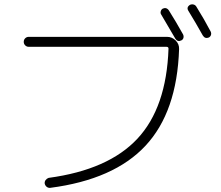

<svg xmlns="http://www.w3.org/2000/svg" viewBox="-20 -860 1040 904"><path d="M115.2 -639.6Q105.5 -639.6 98.6 -646.5Q91.8 -653.3 91.8 -663.1Q91.8 -672.9 98.6 -679.7Q105.5 -686.5 115.2 -686.5H766.6Q790 -686.5 807.1 -669.4Q824.2 -652.3 823.2 -628.9Q813.5 -333 665 -173.8Q516.6 -14.6 216.8 24.4Q207 25.4 199.7 19.5Q192.4 13.7 190.4 3.9Q189.5 -4.9 194.8 -12.2Q200.2 -19.5 209 -22.5Q490.2 -60.5 627 -207Q763.7 -353.5 773.4 -630.9Q773.4 -639.6 763.7 -639.6ZM841.8 -698.2Q845.7 -690.4 843.8 -682.1Q841.8 -673.8 834 -669.9Q816.4 -661.1 805.7 -677.7Q778.3 -724.6 739.3 -791Q734.4 -797.9 736.8 -806.6Q739.3 -815.4 746.1 -819.3Q753.9 -823.2 761.7 -821.3Q769.5 -819.3 775.4 -810.5Q808.6 -757.8 841.8 -698.2ZM934.6 -693.4Q901.4 -752.9 867.2 -808.6Q856.4 -825.2 874 -836.9Q881.8 -840.8 890.6 -838.9Q899.4 -836.9 904.3 -829.1Q941.4 -769.5 971.7 -711.9Q975.6 -704.1 973.6 -696.3Q971.7 -688.5 963.9 -683.6Q945.3 -675.8 934.6 -693.4Z"/></svg>

Font: Rounded-X Mgen+ 1mn light
Style: Regular
Weight: 200
Designer: [Source Han Sans]
Ryoko NISHIZUKA  (kana & ideographs); Paul D. Hunt (Latin, Greek & Cyrillic); Wenlong ZHANG  (bopomofo
Version: Version 1.059.20150602